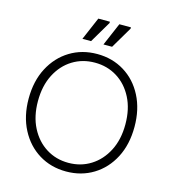

<svg xmlns="http://www.w3.org/2000/svg" viewBox="-131 -1021 1019 1137"><g transform="rotate(15 378.5 -452.0)"><path d="M379 10Q286 10 212.5 -35Q139 -80 96.5 -161.5Q54 -243 54 -350Q54 -458 96.5 -539Q139 -620 212.5 -665Q286 -710 379 -710Q472 -710 545.5 -665Q619 -620 661 -538.5Q703 -457 703 -350Q703 -242 661 -161Q619 -80 545.5 -35Q472 10 379 10ZM379 -43Q455 -43 515.5 -81Q576 -119 611.5 -188Q647 -257 647 -350Q647 -444 611.5 -513Q576 -582 515.5 -619.5Q455 -657 379 -657Q303 -657 242.5 -619.5Q182 -582 146.5 -513Q111 -444 111 -350Q111 -257 146.5 -188Q182 -119 242.5 -81Q303 -43 379 -43ZM399 -774 459 -914H530V-906L452 -774ZM270 -774 330 -914H401V-906L323 -774Z"/></g></svg>

Font: Fustat Light
Style: Regular
Weight: 300
Designer: Mohamed Gaber, Khaled Hosny, Laura Garcia Mut
Foundry: Kief Type Foundry, Alif Type Foundry, Hard Type Foundry
Version: Version 1.007